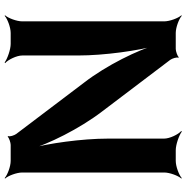

<svg xmlns="http://www.w3.org/2000/svg" viewBox="-8 -769 803 827"><g transform="rotate(90 393.5 -355.5)"><path d="M723 -50V-661C723 -685 737 -722 749 -735L747 -737C734 -725 697 -711 673 -711H627C603 -711 563 -725 547 -737L544 -735C559 -722 577 -685 577 -661V-420C577 -306 598 -159 621 -76L625 -78C602 -160 535 -296 460 -394L238 -687C232 -695 225 -716 229 -722L226 -724C222 -718 200 -711 191 -711H122C98 -711 61 -725 48 -737L46 -735C58 -722 72 -685 72 -661V-50C72 -26 58 11 46 24L48 26C61 14 98 0 122 0H169C193 0 233 14 249 26L252 24C237 11 219 -26 219 -50V-290C219 -404 198 -551 175 -634L171 -633C194 -550 261 -413 336 -316L557 -24C563 -16 570 5 566 11L569 13C573 7 595 0 604 0H673C697 0 734 14 747 26L749 24C737 11 723 -26 723 -50Z"/></g></svg>

Font: Asimov
Style: EdgeWide
Weight: 500
Designer: Google
Version: Version 2.000980: 2014